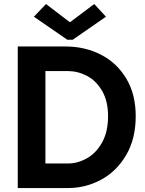

<svg xmlns="http://www.w3.org/2000/svg" viewBox="-20 -956 737 976"><path d="M70.3 -719.7H313.5Q410.2 -719.7 491.2 -679Q572.3 -638.2 621.1 -558.1Q669.9 -478 669.9 -365.2Q669.9 -251 621.6 -168.2Q573.2 -85.4 494.4 -42.7Q415.5 0 324.2 0H70.3ZM529.3 -365.2Q529.3 -441.4 499.5 -493.2Q469.7 -544.9 423.3 -569.6Q377 -594.2 327.1 -594.7H210.9V-125H327.1Q376.5 -125.5 423.1 -152.1Q469.7 -178.7 499.5 -232.9Q529.3 -287.1 529.3 -365.2ZM334 -843.8H336.9L459 -935.5L518.6 -871.1L349.6 -753.9H322.3L152.3 -871.1L213.9 -935.5Z"/></svg>

Font: Reddit Sans Fudge
Style: Bold
Weight: 700
Designer: Stephen Hutchings
Foundry: Reddit
Version: Version 1.013